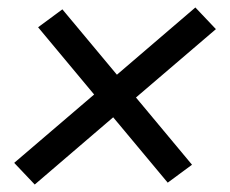

<svg xmlns="http://www.w3.org/2000/svg" viewBox="-20 -597 616 514"><path d="M73 -103 283 -283 429 -108 494 -156 344 -336 558 -519 503 -577 293 -397 147 -572 82 -524 232 -344 18 -161Z"/></svg>

Font: Iosevka Sparkle
Style: Italic
Weight: 400
Italic angle: -9°
Designer: Belleve Invis
Foundry: Belleve Invis
Version: Version 4.5.0; ttfautohint (v1.8.3)